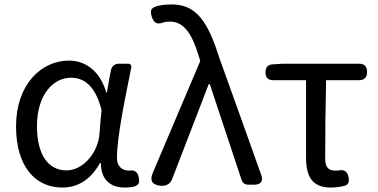

<svg xmlns="http://www.w3.org/2000/svg" viewBox="-20 -829 1697 862"><path d="M471 -478 460 -414H457C427 -517 357 -557 290 -557C164 -557 52 -448 52 -262C52 -83 137 13 260 13C331 13 388 -24 429 -97H433C433 -22 476 13 540 13C559 13 575 11 587 7C605 0 607 -13 603 -32C599 -56 584 -68 561 -63C560 -63 560 -63 559 -63C529 -63 505 -82 505 -119C505 -214 541 -384 569 -524C572 -536 566 -543 554 -543H528H513C495 -543 481 -531 478 -513ZM193 -425C221 -462 260 -480 299 -480C350 -480 406 -453 436 -335L431 -283L427 -232C421 -140 350 -64 279 -64C195 -64 146 -136 146 -263C146 -335 165 -389 193 -425Z M1066 -287 963 -574C914 -730 861 -809 753 -809C722 -809 699 -806 680 -800C656 -792 654 -779 661 -755C670 -727 684 -717 712 -728C722 -731 732 -732 743 -732C805 -732 842 -678 872 -578L879 -555L666 -53C651 -18 663 1 701 5C727 7 745 -3 754 -28L917 -451H922L1065 -20C1069 -8 1080 0 1093 0H1120H1123C1151 0 1163 -17 1153 -43Z M1354 -295V-122C1354 -35 1383 13 1465 13C1486 13 1507 10 1524 6C1545 1 1549 -13 1545 -34C1540 -58 1526 -69 1502 -64C1497 -63 1491 -63 1485 -63C1455 -63 1440 -78 1440 -116C1440 -226 1441 -346 1444 -469H1591C1616 -469 1628 -481 1628 -506C1628 -531 1616 -543 1591 -543H1438H1249L1204 -540C1182 -539 1172 -526 1172 -504C1172 -481 1183 -469 1206 -469H1354Z"/></svg>

Font: GenSenRounded2 TW R
Style: Regular
Weight: 400
Version: Version 2.100;PS 2.1;hotconv 16.6.51;makeotf.lib2.5.65220 DE